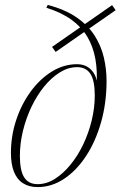

<svg xmlns="http://www.w3.org/2000/svg" viewBox="-20 -752 491 782"><path d="M377 -399 373 -399.5Q377.5 -461 368.5 -511.5Q359.5 -562 335.8 -602Q312 -642 270.8 -671.8Q229.5 -701.5 169 -720.5L174.5 -732Q246 -713 292.5 -680.8Q339 -648.5 365.5 -606.8Q392 -565 403 -517.8Q414 -470.5 414 -422Q414 -333 391.8 -254.5Q369.5 -176 330.5 -116.5Q291.5 -57 240.8 -23.5Q190 10 133.5 10Q98 10 73.5 -5.8Q49 -21.5 36.8 -52.5Q24.5 -83.5 24.5 -129Q24.5 -198.5 46 -263.2Q67.5 -328 105 -379.2Q142.5 -430.5 191 -460.5Q239.5 -490.5 293.5 -490.5Q320 -490.5 338.2 -478.5Q356.5 -466.5 366.5 -446Q376.5 -425.5 377 -399ZM133 -2Q169.5 -2 203.2 -23.2Q237 -44.5 266.8 -80.8Q296.5 -117 318.8 -163.5Q341 -210 353.5 -261.5Q366 -313 366 -363Q366 -424 348.2 -451.2Q330.5 -478.5 294 -478.5Q258 -478.5 223.8 -457.2Q189.5 -436 160 -399.8Q130.5 -363.5 108.2 -317Q86 -270.5 73.5 -219Q61 -167.5 61 -117Q61 -56.5 78.8 -29.2Q96.5 -2 133 -2ZM206.5 -540.5 192 -561 436.5 -731 451 -710.5Z"/></svg>

Font: Newsreader 60pt ExtraLight
Style: Italic
Weight: 250
Italic angle: -17°
Designer: Hugues Gentile
Foundry: Production Type
Version: Version 1.003